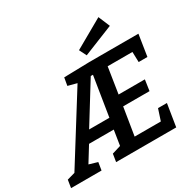

<svg xmlns="http://www.w3.org/2000/svg" viewBox="-235 -1145 1351 1347"><g transform="rotate(-30 440.0 -471.5)"><path d="M-36 0 -26 -63 63 -88 26 -62 381 -630 391 -610 300 -634 311 -697 518 -702H915L888 -529H817L814 -631L832 -612H594L617 -632L578 -382L563 -402H794L781 -314H547L571 -337L527 -65L513 -90H757L736 -68L773 -181H845L816 0H329L339 -63L428 -90L407 -68L432 -226L450 -206H212L241 -226L139 -61L136 -88L221 -63L211 0ZM269 -276 258 -293H463L441 -276L497 -626L514 -612H458L485 -625ZM525 -752 496 -810 730 -943 769 -850Z"/></g></svg>

Font: Bitter Thin SemiBold
Style: Italic
Weight: 600
Italic angle: -9°
Version: Version 2.002